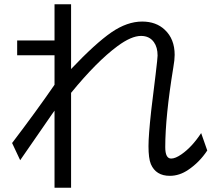

<svg xmlns="http://www.w3.org/2000/svg" viewBox="-20 -838 1020 906"><path d="M237.3 -817.9H315.4V-512.2Q429.7 -632.8 505.9 -685.5Q580.1 -736.3 650.9 -736.3Q716.8 -736.3 757.8 -697.3Q804.2 -653.8 804.2 -579.1Q804.2 -555.7 797.9 -520Q759.8 -287.1 759.8 -143.6Q759.8 -89.8 787.6 -89.8Q807.6 -89.8 836.4 -109.9Q885.7 -144 929.2 -210L958 -127.9Q921.4 -72.3 868.2 -36.6Q826.7 -8.3 781.2 -8.3Q715.8 -8.3 691.9 -63.5Q680.7 -90.3 680.7 -148.4Q680.7 -199.2 693.4 -314.9L695.3 -331.1L714.4 -487.3Q723.6 -564 723.6 -575.7Q723.6 -614.7 706.5 -638.7Q685.5 -668.5 645.5 -668.5Q599.6 -668.5 534.2 -620.1Q436.5 -547.9 315.4 -399.9V47.9H237.3V-315.9L224.1 -297.4L181.6 -235.8Q103.5 -123 75.2 -82L37.1 -163.1Q152.3 -314.5 237.3 -438V-577.1H61V-647H237.3Z"/></svg>

Font: BIZ UDPGothic
Style: Regular
Weight: 400
Designer: TypeBank Co., Ltd.
Foundry: Morisawa Inc.
Version: Version 1.051